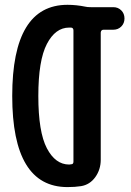

<svg xmlns="http://www.w3.org/2000/svg" viewBox="-20 -760 540 790"><path d="M264.6 -646.5Q208 -646.5 172.9 -579.1Q137.7 -511.7 137.7 -365.2Q137.7 -216.8 172.9 -149.9Q208 -83 264.6 -83Q265.6 -83 268.6 -83.5Q271.5 -84 272.5 -84Q282.2 -84 282.2 -94.7V-634.8Q282.2 -645.5 272.5 -646.5ZM257.8 9.8Q30.3 9.8 30.3 -365.2Q30.3 -740.2 257.8 -740.2Q293.9 -740.2 332 -732.4Q338.9 -730.5 353.5 -730.5H446.3Q465.8 -730.5 479 -717.3Q492.2 -704.1 492.2 -684.1Q492.2 -664.1 479 -650.9Q465.8 -637.7 446.3 -637.7H406.2Q395.5 -637.7 394.5 -626V-102.5Q394.5 -62.5 372.1 -31.2Q349.6 0 313.5 5.9Q289.1 9.8 257.8 9.8Z"/></svg>

Font: Rounded-X Mgen+ 1m medium
Style: Regular
Weight: 500
Designer: [Source Han Sans]
Ryoko NISHIZUKA  (kana & ideographs); Paul D. Hunt (Latin, Greek & Cyrillic); Wenlong ZHANG  (bopomofo
Version: Version 1.059.20150602